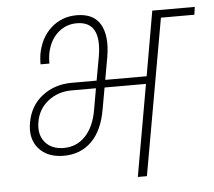

<svg xmlns="http://www.w3.org/2000/svg" viewBox="-53 -807 962 864"><g transform="rotate(-5 428.5 -374.5)"><path d="M215 -159Q273 -159 312.5 -200.5Q352 -242 365 -317L382 -414H272Q211 -414 166 -379Q121 -344 111 -286Q101 -229 130.5 -194Q160 -159 215 -159ZM212 -124Q138 -124 99 -169Q60 -214 73 -286Q86 -361 142 -404.5Q198 -448 276 -448H388L407 -553Q435 -713 321 -713Q271 -713 234 -679Q197 -645 186 -585Q183 -566 183 -543H143Q143 -565 146 -586Q159 -661 207.5 -705Q256 -749 324 -749Q401 -749 431 -696Q461 -643 445 -549L427 -448H614L665 -740H857L852 -705H701L576 0H535L608 -414H421L404 -319Q388 -223 338 -173.5Q288 -124 212 -124Z"/></g></svg>

Font: Poppins ExtraLight
Style: Italic
Weight: 275
Italic angle: -10°
Designer: Ninad Kale (Devanagari), Jonny Pinhorn (Latin)
Foundry: Indian Type Foundry
Version: Version 3.200;PS 1.000;hotconv 16.6.54;makeotf.lib2.5.65590